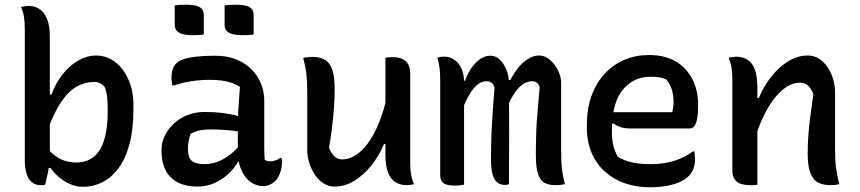

<svg xmlns="http://www.w3.org/2000/svg" viewBox="-20 -780 3640 813"><path d="M171 2Q169 3 165.5 3.5Q162 4 159 4Q156 4 153 4Q128 4 113 -10Q98 -24 91.5 -47.5Q85 -71 85 -99Q85 -175 85 -244.5Q85 -314 85 -380Q85 -446 85 -514Q85 -582 85 -656Q85 -686 81.5 -708.5Q78 -731 69 -750Q73 -751 77 -752Q81 -753 85 -753.5Q89 -754 93 -754.5Q97 -755 101 -755Q126 -755 146 -742.5Q166 -730 178.5 -701.5Q191 -673 191 -623Q191 -561 191 -499.5Q191 -438 191 -377.5Q191 -317 191 -256Q191 -195 191 -134Q191 -121 190 -106.5Q189 -92 187.5 -78Q186 -64 183 -50Q180 -36 177 -22.5Q174 -9 171 2ZM174 -69V-158Q201 -126 231.5 -109Q262 -92 303 -92Q348 -92 377.5 -116.5Q407 -141 421.5 -188.5Q436 -236 436 -306V-316Q436 -349 433.5 -371Q431 -393 423 -412Q416 -421 405 -427Q394 -433 379 -433Q340 -433 305 -413.5Q270 -394 239.5 -349Q209 -304 181 -228V-380H198Q216 -429 245.5 -466Q275 -503 312 -524Q349 -545 388 -545Q420 -545 449 -529.5Q478 -514 499 -486Q520 -458 532.5 -420.5Q545 -383 545 -338V-318Q545 -232 528 -169Q511 -106 481 -66.5Q451 -27 412.5 -8Q374 11 331 11Q302 11 275.5 -1Q249 -13 228 -31.5Q207 -50 194 -69Z M1099 -353Q1099 -328 1099 -303Q1099 -278 1099 -253Q1099 -228 1099 -202.5Q1099 -177 1099 -152Q1099 -138 1099.5 -126.5Q1100 -115 1101 -103Q1106 -100 1112 -98.5Q1118 -97 1123 -97Q1135 -97 1146 -100.5Q1157 -104 1166 -111H1172Q1173 -106 1173.5 -102.5Q1174 -99 1174 -94Q1174 -71 1166.5 -49.5Q1159 -28 1147 -15Q1134 -3 1121.5 2.5Q1109 8 1095 8Q1071 8 1050.5 -3.5Q1030 -15 1016.5 -34.5Q1003 -54 995 -79Q987 -104 987 -130Q987 -158 987 -187.5Q987 -217 987 -240Q987 -274 988.5 -302Q990 -330 992 -357Q994 -384 996 -412Q979 -423 960 -429.5Q941 -436 918.5 -439Q896 -442 868 -442Q838 -442 812 -439Q786 -436 762.5 -431Q739 -426 716 -418H710Q709 -425 707.5 -434Q706 -443 706 -453Q706 -470 711 -486Q716 -502 727 -512Q737 -523 759 -530Q781 -537 814 -540.5Q847 -544 891 -544Q942 -544 980.5 -528.5Q1019 -513 1045.5 -486Q1072 -459 1085.5 -425Q1099 -391 1099 -353ZM776 -146Q776 -113 792 -99Q808 -85 847 -85Q872 -85 898 -94Q924 -103 951 -123Q978 -143 1003 -175L1008 -96H988Q974 -69 948.5 -45Q923 -21 889.5 -5.5Q856 10 816 10Q768 10 734 -7Q700 -24 682 -57.5Q664 -91 664 -141V-147Q664 -178 678 -206Q692 -234 716.5 -257Q741 -280 774.5 -293Q808 -306 847 -306Q888 -306 923.5 -301.5Q959 -297 985 -289.5Q1011 -282 1021 -273Q1027 -268 1031 -260.5Q1035 -253 1037 -241.5Q1039 -230 1039 -214Q1011 -221 983 -224.5Q955 -228 927.5 -230Q900 -232 874 -232Q845 -232 824 -227.5Q803 -223 787 -213Q782 -199 779 -183.5Q776 -168 776 -149ZM720 -757Q732 -759 745 -759.5Q758 -760 769 -760Q789 -760 805.5 -757Q822 -754 832.5 -744.5Q843 -735 843 -718V-634Q831 -632 818 -631.5Q805 -631 793 -631Q775 -631 758 -634.5Q741 -638 730.5 -647.5Q720 -657 720 -675ZM931 -757Q943 -759 956 -759.5Q969 -760 980 -760Q1000 -760 1016.5 -757Q1033 -754 1043.5 -744.5Q1054 -735 1054 -718V-634Q1042 -632 1029 -631.5Q1016 -631 1004 -631Q986 -631 969 -634.5Q952 -638 941.5 -647.5Q931 -657 931 -675Z M1303 -539Q1333 -539 1354 -528Q1375 -517 1386 -488Q1397 -459 1397 -406Q1397 -374 1395.5 -345Q1394 -316 1391 -286Q1388 -256 1384 -224Q1380 -192 1373 -154Q1383 -130 1396.5 -117.5Q1410 -105 1429 -105Q1457 -105 1484 -121.5Q1511 -138 1536.5 -171.5Q1562 -205 1583.5 -257Q1605 -309 1621 -381V-170H1606Q1584 -118 1551 -77.5Q1518 -37 1479 -13.5Q1440 10 1397 10Q1372 10 1351 -3Q1330 -16 1314.5 -38.5Q1299 -61 1290 -89Q1281 -117 1281 -145Q1281 -187 1281 -228Q1281 -269 1281 -310Q1281 -351 1281 -391Q1281 -434 1277.5 -465Q1274 -496 1264 -535Q1274 -537 1283 -538Q1292 -539 1303 -539ZM1642 -538Q1669 -538 1685.5 -529.5Q1702 -521 1709.5 -505.5Q1717 -490 1717 -467Q1717 -401 1717 -338.5Q1717 -276 1717 -215.5Q1717 -155 1717 -95Q1717 -75 1718.5 -58.5Q1720 -42 1723.5 -27.5Q1727 -13 1733 0Q1728 1 1722.5 2Q1717 3 1711.5 3.5Q1706 4 1701 4Q1676 4 1655.5 -8Q1635 -20 1623.5 -48.5Q1612 -77 1612 -127Q1612 -197 1612 -266.5Q1612 -336 1612 -404Q1612 -472 1612 -535Q1618 -537 1622.5 -537Q1627 -537 1631.5 -537.5Q1636 -538 1642 -538Z M2372 0Q2366 1 2360 2Q2354 3 2347.5 3.5Q2341 4 2333 4Q2304 4 2285.5 -6Q2267 -16 2258 -44Q2249 -72 2249 -125Q2249 -151 2249.5 -177Q2250 -203 2251 -230Q2252 -257 2254.5 -285.5Q2257 -314 2259.5 -345.5Q2262 -377 2265 -411Q2261 -424 2253 -430Q2245 -436 2233 -436Q2211 -436 2191 -421Q2171 -406 2153.5 -378Q2136 -350 2123 -312V-441H2141Q2156 -471 2175.5 -494.5Q2195 -518 2217.5 -531.5Q2240 -545 2262 -545Q2282 -545 2298.5 -534Q2315 -523 2328 -506Q2341 -489 2348.5 -469Q2356 -449 2356 -430Q2356 -394 2356 -358Q2356 -322 2356 -286.5Q2356 -251 2356 -215.5Q2356 -180 2356 -144Q2356 -101 2359 -70Q2362 -39 2372 0ZM2135 0Q2133 1 2130.5 1.5Q2128 2 2125 2.5Q2122 3 2119 3Q2099 3 2086 -7Q2073 -17 2066 -40.5Q2059 -64 2059 -105Q2059 -132 2059.5 -158.5Q2060 -185 2061 -213Q2062 -241 2064 -271.5Q2066 -302 2068.5 -336Q2071 -370 2074 -410Q2071 -419 2066 -425Q2061 -431 2054.5 -433.5Q2048 -436 2039 -436Q2021 -436 2004 -423.5Q1987 -411 1969.5 -383Q1952 -355 1934 -307L1932 -438H1949Q1962 -473 1979 -496Q1996 -519 2015.5 -531.5Q2035 -544 2056 -544Q2076 -544 2090.5 -532.5Q2105 -521 2115 -503.5Q2125 -486 2130 -468Q2135 -450 2135 -435Q2135 -381 2135.5 -326.5Q2136 -272 2136 -217.5Q2136 -163 2135.5 -109Q2135 -55 2135 0ZM1945 2Q1941 3 1936.5 3.5Q1932 4 1928 4.5Q1924 5 1918.5 5.5Q1913 6 1908 6Q1893 6 1881 4Q1869 2 1861 -2.5Q1853 -7 1848.5 -16Q1844 -25 1844 -39Q1844 -106 1844 -172.5Q1844 -239 1844 -306Q1844 -373 1844 -439Q1844 -470 1841.5 -491Q1839 -512 1832 -536Q1836 -537 1840 -538Q1844 -539 1847.5 -539.5Q1851 -540 1855 -540Q1859 -540 1863 -540Q1879 -540 1893.5 -533Q1908 -526 1919.5 -513Q1931 -500 1938 -479.5Q1945 -459 1945 -431Q1945 -359 1945 -286.5Q1945 -214 1945 -142Q1945 -70 1945 2Z M2728 -547Q2795 -547 2841 -520Q2887 -493 2911.5 -445.5Q2936 -398 2936 -338V-333Q2936 -299 2932 -277.5Q2928 -256 2920 -246Q2912 -236 2900 -236H2648Q2625 -236 2607 -242Q2589 -248 2577 -258L2559 -248L2560 -305H2827Q2829 -315 2830.5 -326Q2832 -337 2832 -347Q2832 -378 2824.5 -401.5Q2817 -425 2801 -444Q2787 -450 2772.5 -452.5Q2758 -455 2734 -455Q2661 -455 2616 -398.5Q2571 -342 2571 -229V-220Q2571 -188 2577.5 -162.5Q2584 -137 2596 -116Q2623 -100 2655 -92.5Q2687 -85 2734 -85Q2769 -85 2800 -90.5Q2831 -96 2859.5 -108Q2888 -120 2914 -139H2920Q2921 -132 2922 -124.5Q2923 -117 2923 -108Q2923 -82 2916 -64.5Q2909 -47 2896 -34Q2880 -18 2854.5 -7.5Q2829 3 2798 8Q2767 13 2731 13Q2674 13 2625.5 -4Q2577 -21 2541 -53.5Q2505 -86 2485 -133Q2465 -180 2465 -240V-250Q2465 -320 2485 -375Q2505 -430 2541 -468.5Q2577 -507 2624.5 -527Q2672 -547 2728 -547Z M3534 0Q3524 2 3515 3Q3506 4 3495 4Q3466 4 3444.5 -7Q3423 -18 3411.5 -47.5Q3400 -77 3400 -129Q3400 -171 3403 -209.5Q3406 -248 3411.5 -289.5Q3417 -331 3424 -381Q3415 -405 3401.5 -417.5Q3388 -430 3368 -430Q3341 -430 3314 -414Q3287 -398 3261.5 -366.5Q3236 -335 3213 -287.5Q3190 -240 3171 -176L3169 -365H3193Q3215 -417 3247.5 -457.5Q3280 -498 3319.5 -521.5Q3359 -545 3400 -545Q3426 -545 3447 -532Q3468 -519 3483.5 -496.5Q3499 -474 3507.5 -446Q3516 -418 3516 -390Q3516 -349 3516 -308Q3516 -267 3516 -226Q3516 -185 3516 -144Q3516 -101 3520 -70Q3524 -39 3534 0ZM3187 2Q3182 3 3177 3.5Q3172 4 3167.5 4Q3163 4 3158 4Q3137 4 3122 0Q3107 -4 3098 -12.5Q3089 -21 3085 -32Q3081 -43 3081 -58Q3081 -109 3081 -158Q3081 -207 3081 -254.5Q3081 -302 3081 -348.5Q3081 -395 3081 -441Q3081 -471 3077.5 -493.5Q3074 -516 3065 -535Q3071 -537 3076 -537.5Q3081 -538 3086.5 -539Q3092 -540 3097 -540Q3124 -540 3144.5 -527.5Q3165 -515 3176 -486.5Q3187 -458 3187 -408Q3187 -339 3187 -268.5Q3187 -198 3187 -129.5Q3187 -61 3187 2Z"/></svg>

Font: Recursive Monospace Casual Medium
Style: Regular
Weight: 500
Version: Version 1.047